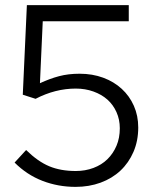

<svg xmlns="http://www.w3.org/2000/svg" viewBox="-20 -720 610 750"><path d="M69 -350Q73 -438 77 -525Q81 -612 85 -700H483V-637H147Q144 -576 141.5 -516Q139 -456 136 -395Q175 -413 211 -422.5Q247 -432 291 -432Q341 -432 383 -416.5Q425 -401 455.5 -373Q486 -345 503 -306.5Q520 -268 520 -222Q520 -170 501.5 -127Q483 -84 450.5 -53.5Q418 -23 373 -6.5Q328 10 275 10Q207 10 146 -13.5Q85 -37 37 -85Q48 -97 59.5 -109.5Q71 -122 82 -134Q128 -89 172.5 -70.5Q217 -52 276 -52Q313 -52 345 -64Q377 -76 399.5 -98Q422 -120 435 -150.5Q448 -181 448 -219Q448 -253 435 -282Q422 -311 399.5 -331Q377 -351 345 -362.5Q313 -374 276 -374Q196 -374 119 -334Q106 -338 94 -342Q82 -346 69 -350Z"/></svg>

Font: Rosa Sans Light
Style: Regular
Weight: 300
Designer: Pentagram / MCKL
Foundry: Pentagram / MCKL
Version: Version 1.005;September 16, 2019;FontCreator 11.5.0.2425 64-